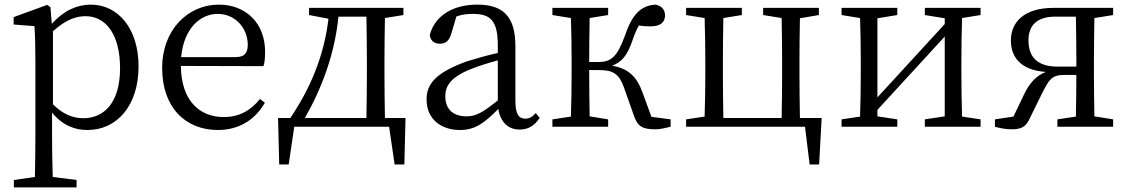

<svg xmlns="http://www.w3.org/2000/svg" viewBox="-20 -548 4881 830"><path d="M209 -413C269 -467 314 -478 350 -478C437 -478 499 -400 499 -253C499 -101 427 -37 341 -37C296 -37 253 -53 209 -97ZM198 -517 184 -527 39 -474V-442L129 -435C132 -388 133 -346 133 -282V34C133 93 132 157 131 217L40 230V262H311V230L208 217C206 156 205 90 205 32V-61C254 -2 308 14 358 14C486 14 579 -92 579 -261C579 -425 490 -528 373 -528C314 -528 256 -503 204 -445Z M763 -301C775 -428 848 -488 921 -488C998 -488 1051 -425 1051 -355C1051 -323 1041 -301 997 -301ZM1119 -262C1124 -277 1126 -298 1126 -324C1126 -449 1042 -528 926 -528C794 -528 681 -421 681 -254C681 -83 782 14 922 14C1015 14 1084 -32 1125 -104L1104 -120C1065 -73 1018 -42 947 -42C841 -42 763 -115 762 -263Z M1298 -38C1370 -164 1427 -313 1443 -476H1564C1565 -421 1566 -341 1566 -286V-228C1566 -174 1565 -94 1564 -38ZM1644 -38C1643 -94 1642 -174 1642 -228V-286C1642 -339 1643 -415 1644 -470L1724 -483V-514H1316V-483L1400 -467C1380 -299 1317 -159 1235 -38H1182L1187 163H1228L1252 0H1662L1686 163H1728L1733 -38Z M2132 -114C2068 -63 2039 -45 1997 -45C1943 -45 1905 -72 1905 -132C1905 -172 1923 -214 2020 -251C2047 -262 2091 -276 2132 -287ZM2296 -59C2281 -43 2269 -35 2251 -35C2224 -35 2208 -53 2208 -111V-348C2208 -478 2154 -528 2043 -528C1937 -528 1859 -479 1838 -397C1840 -373 1857 -359 1882 -359C1908 -359 1923 -374 1931 -403L1953 -477C1979 -486 2002 -488 2023 -488C2099 -488 2132 -461 2132 -351V-319C2086 -309 2038 -295 1999 -283C1863 -234 1824 -185 1824 -118C1824 -32 1888 14 1968 14C2033 14 2073 -15 2134 -77C2143 -22 2175 12 2226 12C2261 12 2289 -2 2313 -38Z M2796 -43 2758 -147C2732 -219 2695 -252 2626 -264C2668 -279 2693 -310 2715 -376C2724 -403 2733 -422 2742 -438C2758 -435 2772 -434 2793 -434C2835 -434 2854 -452 2855 -480C2855 -505 2842 -522 2814 -528C2749 -524 2712 -485 2680 -390C2647 -300 2620 -280 2567 -280H2527C2527 -340 2528 -415 2529 -470L2609 -483V-514H2368V-483L2448 -470C2450 -415 2451 -339 2451 -286V-228C2451 -176 2450 -99 2448 -44L2368 -32V0H2609V-32L2529 -45C2528 -100 2527 -179 2527 -245H2571C2631 -245 2657 -228 2678 -168L2720 -49C2736 -1 2757 11 2815 11C2833 11 2858 5 2879 0V-32Z M3438 -38C3437 -94 3436 -174 3436 -228V-286C3436 -338 3437 -414 3438 -469L3520 -483V-514H3279V-483L3359 -470C3360 -415 3361 -339 3361 -286V-228C3361 -174 3360 -94 3359 -38H3107C3106 -94 3105 -174 3105 -228V-286C3105 -338 3106 -415 3107 -470L3187 -483V-514H2946V-483L3026 -470C3028 -415 3029 -339 3029 -286V-228C3029 -176 3028 -99 3026 -44L2946 -32V0H3460L3480 163H3521L3532 -38Z M4219 -483V-514H3978V-483L4064 -469V-444L3773 -127V-469L3859 -483V-514H3618V-483L3698 -470C3700 -415 3701 -339 3701 -286V-228C3701 -176 3700 -100 3698 -44L3618 -32V0H3859V-32L3773 -45V-73L4064 -390V-45L3978 -32V0H4219V-32L4139 -44C4137 -100 4136 -176 4136 -228V-286C4136 -338 4137 -415 4139 -470Z M4553 -260C4470 -260 4426 -296 4426 -374C4426 -438 4463 -476 4541 -476H4631C4632 -421 4633 -341 4633 -286V-260ZM4792 -483V-514H4534C4409 -514 4350 -454 4350 -373C4350 -304 4389 -245 4501 -237C4462 -222 4431 -191 4407 -140L4361 -44L4281 -32V0C4296 4 4323 11 4352 11C4397 11 4413 -1 4428 -29L4486 -147C4515 -203 4526 -224 4580 -224H4633C4633 -169 4632 -96 4631 -44L4551 -32V0H4792V-32L4711 -45C4710 -100 4709 -176 4709 -228V-286C4709 -339 4710 -415 4711 -470Z"/></svg>

Font: Source Han Serif K
Style: Regular
Weight: 400
Designer: Ryoko NISHIZUKA 西塚涼子 (kana & ideographs); Frank Grießhammer (Latin, Greek & Cyrillic); Wenlong ZHANG 张文龙 (bopomofo); San
Foundry: Adobe Systems Incorporated
Version: Version 1.001;PS 1.001;hotconv 16.6.54;makeotf.lib2.5.65590